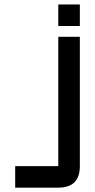

<svg xmlns="http://www.w3.org/2000/svg" viewBox="-20 -655 431 870"><path d="M244.1 -488.3H341.8V97.7Q341.8 195.3 244.1 195.3H48.8V97.7H244.1ZM244.1 -537.1V-634.8H341.8V-537.1Z"/></svg>

Font: BabelStone Runic Beagnoth
Style: Regular
Weight: 400
Designer: Andrew West
Foundry: BabelStone
Version: Version 7.004;November 9, 2023